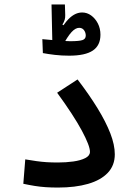

<svg xmlns="http://www.w3.org/2000/svg" viewBox="-20 -845 626 868"><path d="M242.2 2.9Q212.4 2.9 187 1.2Q161.6 -0.5 137.2 -4.4Q112.8 -8.3 85.4 -14.2L94.2 -124.5Q122.6 -119.6 145.5 -116.5Q168.5 -113.3 191.2 -111.8Q213.9 -110.4 242.2 -110.4Q278.3 -110.4 311.5 -115Q344.7 -119.6 365.7 -130.4Q386.7 -141.1 386.7 -158.7Q386.7 -186 349.9 -254.6Q313 -323.2 238.3 -425.8L330.6 -485.8Q383.3 -417 420.9 -355.7Q458.5 -294.4 478.8 -242.2Q499 -189.9 499 -147.5Q499 -97.2 467.3 -63.7Q435.5 -30.3 377.9 -13.7Q320.3 2.9 242.2 2.9ZM292.5 -593.3Q258.8 -593.3 227.8 -596.9Q196.8 -600.6 173.8 -605L171.4 -668Q184.6 -667 208.7 -664.6Q232.9 -662.1 257.6 -660.4Q282.2 -658.7 296.9 -658.7Q337.9 -658.7 352.8 -663.8Q367.7 -668.9 367.7 -684.1Q367.7 -697.8 359.9 -708.5Q352.1 -719.2 337.9 -719.2Q321.3 -719.2 303.5 -700Q285.6 -680.7 260.7 -634.3L215.3 -643.1Q245.6 -706.1 279.5 -747.3Q313.5 -788.6 351.1 -788.6Q373.5 -788.6 392.1 -775.1Q410.6 -761.7 422.4 -739Q434.1 -716.3 434.1 -688Q434.1 -639.6 399.7 -616.5Q365.2 -593.3 292.5 -593.3ZM216.8 -645.5 212.9 -824.7H273.4L274.9 -776.9Q275.4 -765.1 272.2 -754.9Q269 -744.6 262.2 -733.9L275.9 -725.1L277.3 -670.4Z"/></svg>

Font: Cascadia Mono Medium
Style: Regular
Weight: 500
Monospace: yes
Designer: Aaron Bell
Foundry: Saja Typeworks
Version: Version 2407.024